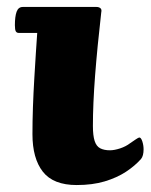

<svg xmlns="http://www.w3.org/2000/svg" viewBox="-20 -519 433 552"><path d="M200.4 13Q133.2 13 103.2 -25.3Q73.3 -63.6 73.3 -133.2Q73.3 -169.6 74.7 -211.2Q76.2 -252.7 78.6 -293.2Q81 -333.6 83.2 -367.9Q85.5 -402.2 87 -424.3H34.4Q28.1 -424.3 25.5 -428.8Q22.8 -433.3 22.8 -446.6Q22.8 -471.7 27.8 -485.4Q32.8 -499 45.6 -499H257.5Q264.3 -499 268.7 -495.4Q273.1 -491.8 271.1 -483.5Q259.8 -384.6 253.4 -302.1Q247.1 -219.6 247.1 -156.8Q247.1 -129.2 252.1 -113.7Q257.1 -98.3 268.2 -92.6Q279.4 -86.9 295.9 -86.9Q308.6 -86.9 325.4 -92.4Q342.1 -98 354 -107.2Q362.2 -112.9 370.3 -118.3Q378.3 -123.7 380.5 -123.7Q385.5 -123.7 389.2 -112.4Q392.8 -101.1 392.8 -89.8Q392.8 -70.8 385.5 -62Q368.1 -42.3 342.2 -25.2Q316.2 -8.1 281 2.5Q245.8 13 200.4 13Z"/></svg>

Font: Briem Hand Thin
Style: Regular
Weight: 100
Designer: Gunnlaugur SE Briem, Eben Sorkin
Foundry: Sorkin Type Co.
Version: Version 1.003